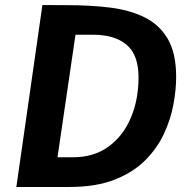

<svg xmlns="http://www.w3.org/2000/svg" viewBox="-20 -743 750 763"><path d="M45 0 148.5 -723Q154 -723 183 -722.8Q212 -722.5 249 -722.5Q338.5 -722.5 416.5 -713Q494.5 -703.5 553.8 -674.5Q613 -645.5 646.5 -588.8Q680 -532 680 -437.5Q680 -386 669 -326.8Q658 -267.5 630.8 -209.8Q603.5 -152 555.5 -104.5Q507.5 -57 434 -28.5Q360.5 0 256 0ZM208.5 -118H269.5Q353.5 -118 411.8 -160.8Q470 -203.5 500.2 -275.5Q530.5 -347.5 530.5 -435Q530.5 -525.5 483 -565.2Q435.5 -605 350 -605H280Z"/></svg>

Font: Public Sans
Style: Bold Italic
Weight: 700
Italic angle: -8°
Designer: The Public Sans project authors (U.S. Web Design System). Libre Franklin designed by Pablo Impallari and Rodrigo Fuenzal
Version: Version 1.008; ttfautohint (v1.8.1) -l 8 -r 50 -G 200 -x 14 